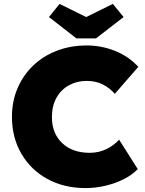

<svg xmlns="http://www.w3.org/2000/svg" viewBox="-20 -950 741 980"><path d="M417 10Q307 10 222 -36.5Q137 -83 89 -165.5Q41 -248 41 -354Q41 -433 69.5 -499.5Q98 -566 149 -615Q200 -664 270 -691Q340 -718 424 -718Q497 -718 566.5 -690.5Q636 -663 686 -609L566 -471Q541 -500 505.5 -518.5Q470 -537 422 -537Q373 -537 332.5 -515Q292 -493 268.5 -451.5Q245 -410 245 -352Q245 -269 297.5 -219.5Q350 -170 438 -170Q484 -170 523 -189Q562 -208 588 -237L683 -87Q657 -59 614.5 -37Q572 -15 520.5 -2.5Q469 10 417 10ZM370 -754 230 -863 284 -930 420 -863 556 -930 611 -863 470 -754Z"/></svg>

Font: Lexend Deca ExtraBold
Style: Regular
Weight: 800
Designer: Bonnie Shaver-Troup, Thomas Jockin
Foundry: Lexend
Version: Version 1.008; ttfautohint (v1.8.4.7-5d5b)